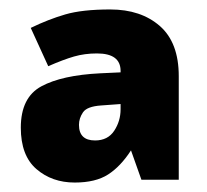

<svg xmlns="http://www.w3.org/2000/svg" viewBox="-20 -742 437 406"><path d="M213 -722Q278 -722 318 -687Q358 -652 358 -581V-362H279L257 -424Q235 -390 208.5 -373Q182 -356 138 -356Q90 -356 57 -384.5Q24 -413 24 -472Q24 -536 67.5 -559.5Q111 -583 192 -587L235 -589V-592Q235 -629 185 -629Q159 -629 136.5 -622.5Q114 -616 82 -602L45 -683Q82 -701 118 -711.5Q154 -722 213 -722ZM194 -519Q164 -517 155.5 -504.5Q147 -492 147 -478Q147 -445 181 -445Q208 -445 221.5 -465.5Q235 -486 235 -511V-522Z"/></svg>

Font: Noto Sans Lao Black
Style: Regular
Weight: 900
Designer: Monotype Design Team
Foundry: Monotype Imaging Inc.
Version: Version 2.003; ttfautohint (v1.8.4.7-5d5b)